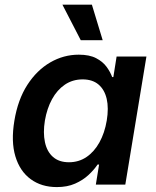

<svg xmlns="http://www.w3.org/2000/svg" viewBox="-20 -777 656 808"><path d="M219.2 10.3Q154.3 10.3 108.9 -23.2Q63.5 -56.6 44.7 -119.1Q25.9 -181.6 40.5 -269Q55.2 -357.9 95 -419.7Q134.8 -481.4 191.2 -514.2Q247.6 -546.9 311.5 -546.9Q356.4 -546.9 384.5 -532.2Q412.6 -517.6 428.5 -495.8Q444.3 -474.1 452.1 -452.6H457L470.7 -539.1H596.2L507.3 0H383.3L397 -84.5H390.6Q375.5 -62 352.1 -40.3Q328.6 -18.6 295.9 -4.2Q263.2 10.3 219.2 10.3ZM270 -94.2Q311.5 -94.2 344 -116.2Q376.5 -138.2 398.4 -177.7Q420.4 -217.3 429.2 -269.5Q438 -322.3 429 -361.1Q419.9 -399.9 394.5 -421.4Q369.1 -442.9 327.6 -442.9Q285.6 -442.9 252.9 -420.7Q220.2 -398.4 199 -359.6Q177.7 -320.8 168.9 -269.5Q160.6 -218.3 169.2 -178.5Q177.7 -138.7 203.1 -116.5Q228.5 -94.2 270 -94.2ZM319.8 -607.9 242.7 -757.3H366.7L412.1 -607.9Z"/></svg>

Font: Inter 18pt SemiBold
Style: Italic
Weight: 600
Italic angle: -9.3988°
Designer: Rasmus Andersson
Foundry: rsms
Version: Version 4.001;git-66647c0bb